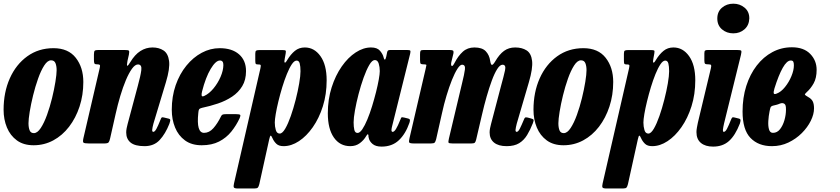

<svg xmlns="http://www.w3.org/2000/svg" viewBox="-20 -798 4671 1068"><path d="M0 -187.5Q0 -284.5 34.5 -362Q69 -439.5 131.8 -484.8Q194.5 -530 277.5 -530Q359.5 -530 401.5 -476.5Q443.5 -423 443.5 -342Q443.5 -269 422.5 -205.2Q401.5 -141.5 364.2 -93Q327 -44.5 276.5 -17.2Q226 10 167 10Q111 10 74 -17Q37 -44 18.5 -88.8Q0 -133.5 0 -187.5ZM138.5 -112.5Q138.5 -88.5 144.8 -73Q151 -57.5 168.5 -57.5Q188 -57.5 206.8 -86Q225.5 -114.5 241.5 -158.8Q257.5 -203 269.5 -252Q281.5 -301 288.2 -343Q295 -385 295 -407.5Q295 -431 288.5 -446.8Q282 -462.5 264 -462.5Q244.5 -462.5 226 -433.8Q207.5 -405 191.8 -360.5Q176 -316 164 -267Q152 -218 145.2 -176.2Q138.5 -134.5 138.5 -112.5Z M529 -520H672Q693.5 -520 697 -516Q700.5 -512 697 -494L689 -459Q684 -432 688.2 -432Q692.5 -432 704.5 -452Q730 -494.5 761 -514.2Q792 -534 828.5 -534Q864.5 -534 889.8 -517.2Q915 -500.5 920.5 -458.8Q926 -417 903 -341L833.5 -110.5Q831 -103.5 828.8 -90.8Q826.5 -78 826.5 -75Q826.5 -64.5 832.5 -64.5Q841 -64.5 850.2 -81.5Q859.5 -98.5 871.5 -129Q876 -141 879 -144Q882 -147 891.5 -144.5L918.5 -138Q927.5 -135.5 927.2 -129.8Q927 -124 922 -109Q900 -53.5 868.2 -19.2Q836.5 15 784 15Q731 15 706.5 -5Q682 -25 682 -61.5Q682 -72 684.5 -85Q687 -98 690 -108.5L746.5 -320Q762 -376 766 -407.8Q770 -439.5 747.5 -439.5Q731.5 -439.5 714.2 -415.8Q697 -392 680.2 -352.2Q663.5 -312.5 649 -263.8Q634.5 -215 623.5 -165.5L592.5 -28Q589 -12 584 -6Q579 0 560 0H474.5Q449 0 444.2 -4.8Q439.5 -9.5 444 -29.5L535 -421Q538 -434 534.8 -437Q531.5 -440 523 -440H520Q508 -440 505.2 -445.2Q502.5 -450.5 502.5 -465V-495Q502.5 -512 507.2 -516Q512 -520 529 -520Z M935.5 -187.5Q935.5 -261.5 957.2 -324Q979 -386.5 1016.8 -432.8Q1054.5 -479 1102.2 -504.5Q1150 -530 1202 -530Q1270.5 -530 1309.5 -496Q1348.5 -462 1348.5 -402.5Q1348.5 -353.5 1327.5 -318.8Q1306.5 -284 1271.2 -260.5Q1236 -237 1192.2 -222.2Q1148.5 -207.5 1103 -198Q1091 -195 1087.5 -189.8Q1084 -184.5 1083 -169Q1071.5 -59 1115 -59Q1144 -59 1167 -85Q1190 -111 1209 -150Q1212.5 -158 1218 -160.5Q1223.5 -163 1236.5 -163H1294Q1312 -163 1315.8 -159Q1319.5 -155 1313 -140.5Q1294.5 -100.5 1266.8 -66Q1239 -31.5 1198.8 -10.8Q1158.5 10 1102 10Q1046 10 1009 -17Q972 -44 953.8 -88.8Q935.5 -133.5 935.5 -187.5ZM1116.5 -264.5Q1143.5 -277 1167.5 -306Q1191.5 -335 1206.8 -370.2Q1222 -405.5 1222.5 -435.5Q1223 -461.5 1203.5 -461.5Q1180 -461.5 1152 -414.8Q1124 -368 1104 -289.5Q1100 -274 1101.8 -266.2Q1103.5 -258.5 1116.5 -264.5Z M1423 -519.5H1551.5Q1565.5 -519.5 1568.5 -516.8Q1571.5 -514 1569 -500L1564 -472.5Q1560 -453.5 1563.8 -450Q1567.5 -446.5 1578 -464.5Q1597 -496 1620.2 -515Q1643.5 -534 1675.5 -534Q1728 -534 1762.5 -485.8Q1797 -437.5 1797 -351.5Q1797 -273.5 1776 -207Q1755 -140.5 1720 -90.5Q1685 -40.5 1642.8 -12.8Q1600.5 15 1557.5 15Q1531 15 1517.2 1.8Q1503.5 -11.5 1496 -28.5Q1489.5 -43.5 1485.8 -43.5Q1482 -43.5 1477.5 -23L1422.5 226Q1419 240 1414.5 245.2Q1410 250.5 1394 250.5H1304Q1283.5 250.5 1280.8 244.2Q1278 238 1281.5 223L1428 -415.5Q1431 -429 1430.5 -434.2Q1430 -439.5 1418 -439.5H1414.5Q1404 -439.5 1402 -444Q1400 -448.5 1400 -462.5V-499Q1400 -513 1404.8 -516.2Q1409.5 -519.5 1423 -519.5ZM1508.5 -116.5Q1508.5 -94 1514.2 -74.5Q1520 -55 1536 -55Q1550.5 -55 1566.5 -82.2Q1582.5 -109.5 1597.5 -152.5Q1612.5 -195.5 1624.8 -243.5Q1637 -291.5 1644.2 -334Q1651.5 -376.5 1651.5 -401.5Q1651.5 -429 1647.2 -445Q1643 -461 1630 -461Q1617 -461 1603.2 -440.5Q1589.5 -420 1575.8 -386.2Q1562 -352.5 1550 -312.8Q1538 -273 1528.5 -234Q1519 -195 1513.8 -163.8Q1508.5 -132.5 1508.5 -116.5Z M2257.5 -115Q2236 -53 2198.5 -17.8Q2161 17.5 2102.5 17.5Q2069.5 17.5 2052 2.5Q2034.5 -12.5 2031 -31.5Q2029.5 -36 2029.5 -38.8Q2029.5 -41.5 2029.5 -45Q2028 -52.5 2025.2 -51.2Q2022.5 -50 2016.5 -40.5Q2004 -18.5 1981.8 -1.8Q1959.5 15 1928.5 15Q1870.5 15 1837 -33.2Q1803.5 -81.5 1803.5 -167.5Q1803.5 -245.5 1824.8 -312Q1846 -378.5 1881 -428.5Q1916 -478.5 1958.5 -506.2Q2001 -534 2044 -534Q2078 -534 2093.8 -515.5Q2109.5 -497 2113.5 -479.5Q2116 -467.5 2120.2 -466.5Q2124.5 -465.5 2128.5 -483L2133 -505.5Q2134.5 -513.5 2138 -516.8Q2141.5 -520 2152 -520H2243.5Q2260 -520 2262.2 -516Q2264.5 -512 2261.5 -499L2161.5 -97.5Q2160 -93 2158.8 -85.8Q2157.5 -78.5 2157.5 -75Q2157.5 -64.5 2164 -64.5Q2172.5 -64.5 2182.5 -80.2Q2192.5 -96 2207.5 -133.5Q2211 -142.5 2213.2 -144.8Q2215.5 -147 2228.5 -144L2251 -138.5Q2258.5 -136.5 2260 -132Q2261.5 -127.5 2257.5 -115ZM2092.5 -402.5Q2092.5 -425 2086.5 -444.5Q2080.5 -464 2065 -464Q2050 -464 2034 -436.5Q2018 -409 2002.5 -365.8Q1987 -322.5 1974.5 -274.5Q1962 -226.5 1954.5 -184.2Q1947 -142 1947 -117.5Q1947 -92 1951 -75.2Q1955 -58.5 1969 -58.5Q1981.5 -58.5 1995.5 -79.2Q2009.5 -100 2023.5 -133.8Q2037.5 -167.5 2049.8 -207.5Q2062 -247.5 2071.8 -286.2Q2081.5 -325 2087 -356Q2092.5 -387 2092.5 -402.5Z M2337.5 -520H2477Q2493.5 -520 2499 -517.2Q2504.5 -514.5 2502 -500L2490.5 -452.5Q2487 -435 2492.5 -431.2Q2498 -427.5 2509 -449Q2528.5 -487 2554.5 -510.5Q2580.5 -534 2619 -534Q2662 -534 2682 -513Q2702 -492 2706.5 -460Q2710 -437.5 2716.2 -437Q2722.5 -436.5 2734 -455.5Q2757.5 -496 2783.8 -515Q2810 -534 2845.5 -534Q2884 -534 2909.5 -517.5Q2935 -501 2939.8 -459.2Q2944.5 -417.5 2922 -341L2854.5 -110.5Q2852 -102.5 2849.8 -90.2Q2847.5 -78 2847.5 -75Q2847.5 -64.5 2854 -64.5Q2862.5 -64.5 2871.8 -82.8Q2881 -101 2893.5 -131Q2897 -141 2900.8 -143.8Q2904.5 -146.5 2915.5 -144L2934 -139Q2946 -136 2947.8 -131.5Q2949.5 -127 2944 -112.5Q2929.5 -75.5 2912 -46.8Q2894.5 -18 2867.8 -1.5Q2841 15 2798 15Q2752.5 15 2728 -5Q2703.5 -25 2703.5 -61.5Q2703.5 -72 2706 -85Q2708.5 -98 2711.5 -108.5L2767 -320Q2782.5 -375.5 2789.2 -406.8Q2796 -438 2775.5 -438Q2761 -438 2745.8 -414Q2730.5 -390 2715.8 -350Q2701 -310 2687 -261Q2673 -212 2661.5 -162L2628.5 -21Q2625.5 -9 2621.2 -4.5Q2617 0 2602 0H2497.5Q2477 0 2475 -4.8Q2473 -9.5 2477 -27L2550 -334Q2563 -386 2566.2 -412Q2569.5 -438 2550 -438Q2539 -438 2524.2 -415Q2509.5 -392 2494 -353.5Q2478.5 -315 2464 -266.8Q2449.5 -218.5 2438.5 -168L2406 -23.5Q2402.5 -10 2398 -5Q2393.5 0 2377 0H2283.5Q2259 0 2256.2 -5.8Q2253.5 -11.5 2258 -30L2347.5 -414.5Q2351 -430.5 2351.8 -435.2Q2352.5 -440 2340.5 -440H2337.5Q2324.5 -440 2320.5 -443.2Q2316.5 -446.5 2316.5 -463V-496Q2316.5 -511 2319.5 -515.5Q2322.5 -520 2337.5 -520Z M2947.5 -187.5Q2947.5 -284.5 2982 -362Q3016.5 -439.5 3079.2 -484.8Q3142 -530 3225 -530Q3307 -530 3349 -476.5Q3391 -423 3391 -342Q3391 -269 3370 -205.2Q3349 -141.5 3311.8 -93Q3274.5 -44.5 3224 -17.2Q3173.5 10 3114.5 10Q3058.5 10 3021.5 -17Q2984.5 -44 2966 -88.8Q2947.5 -133.5 2947.5 -187.5ZM3086 -112.5Q3086 -88.5 3092.2 -73Q3098.5 -57.5 3116 -57.5Q3135.5 -57.5 3154.2 -86Q3173 -114.5 3189 -158.8Q3205 -203 3217 -252Q3229 -301 3235.8 -343Q3242.5 -385 3242.5 -407.5Q3242.5 -431 3236 -446.8Q3229.5 -462.5 3211.5 -462.5Q3192 -462.5 3173.5 -433.8Q3155 -405 3139.2 -360.5Q3123.5 -316 3111.5 -267Q3099.5 -218 3092.8 -176.2Q3086 -134.5 3086 -112.5Z M3473.5 -519.5H3602Q3616 -519.5 3619 -516.8Q3622 -514 3619.5 -500L3614.5 -472.5Q3610.5 -453.5 3614.2 -450Q3618 -446.5 3628.5 -464.5Q3647.5 -496 3670.8 -515Q3694 -534 3726 -534Q3778.5 -534 3813 -485.8Q3847.5 -437.5 3847.5 -351.5Q3847.5 -273.5 3826.5 -207Q3805.5 -140.5 3770.5 -90.5Q3735.5 -40.5 3693.2 -12.8Q3651 15 3608 15Q3581.5 15 3567.8 1.8Q3554 -11.5 3546.5 -28.5Q3540 -43.5 3536.2 -43.5Q3532.5 -43.5 3528 -23L3473 226Q3469.5 240 3465 245.2Q3460.5 250.5 3444.5 250.5H3354.5Q3334 250.5 3331.2 244.2Q3328.5 238 3332 223L3478.5 -415.5Q3481.5 -429 3481 -434.2Q3480.5 -439.5 3468.5 -439.5H3465Q3454.5 -439.5 3452.5 -444Q3450.5 -448.5 3450.5 -462.5V-499Q3450.5 -513 3455.2 -516.2Q3460 -519.5 3473.5 -519.5ZM3559 -116.5Q3559 -94 3564.8 -74.5Q3570.5 -55 3586.5 -55Q3601 -55 3617 -82.2Q3633 -109.5 3648 -152.5Q3663 -195.5 3675.2 -243.5Q3687.5 -291.5 3694.8 -334Q3702 -376.5 3702 -401.5Q3702 -429 3697.8 -445Q3693.5 -461 3680.5 -461Q3667.5 -461 3653.8 -440.5Q3640 -420 3626.2 -386.2Q3612.5 -352.5 3600.5 -312.8Q3588.5 -273 3579 -234Q3569.5 -195 3564.2 -163.8Q3559 -132.5 3559 -116.5Z M3970 -695Q3970 -733 3996 -755.2Q4022 -777.5 4059 -777.5Q4095.5 -777.5 4122 -755.2Q4148.5 -733 4148 -695Q4146.5 -657 4121 -634.8Q4095.5 -612.5 4059 -612.5Q4022 -612.5 3996 -634.8Q3970 -657 3970 -695ZM4101.5 -492.5 4007.5 -111Q4006 -105 4003.5 -91.8Q4001 -78.5 4001 -75Q4001 -64.5 4006 -64.5Q4015 -64.5 4024.2 -82.2Q4033.5 -100 4046 -131.5Q4050 -141.5 4053.2 -144.2Q4056.5 -147 4065.5 -144.5L4090 -138.5Q4099.5 -136 4099.2 -128.8Q4099 -121.5 4095.5 -110.5Q4070 -45 4035.2 -13.8Q4000.5 17.5 3946.5 17.5Q3903.5 17.5 3878.8 -3Q3854 -23.5 3854 -63.5Q3854 -74 3856.8 -89.5Q3859.5 -105 3862 -116L3934 -417Q3937.5 -431.5 3935.5 -435.8Q3933.5 -440 3922 -440H3920Q3905.5 -440 3901.8 -443.8Q3898 -447.5 3898 -462V-501.5Q3898 -514 3902.5 -517Q3907 -520 3919 -520H4078.5Q4100 -520 4103 -515.8Q4106 -511.5 4101.5 -492.5Z M4110.5 -177.5Q4110.5 -254.5 4131.2 -319.8Q4152 -385 4189.2 -433.2Q4226.5 -481.5 4276.5 -508.2Q4326.5 -535 4385 -535Q4451 -535 4486.8 -498.2Q4522.5 -461.5 4522.5 -409.5Q4522.5 -364 4506 -334.5Q4489.5 -305 4467 -285Q4456 -275 4457.2 -271.5Q4458.5 -268 4476 -258Q4494 -248 4501 -233.8Q4508 -219.5 4508 -195Q4508 -162.5 4490 -126Q4472 -89.5 4440 -57.5Q4408 -25.5 4365.5 -5.2Q4323 15 4274 15Q4198.5 15 4154.5 -30.8Q4110.5 -76.5 4110.5 -177.5ZM4300.5 -277.5Q4324.5 -286.5 4346.5 -313.8Q4368.5 -341 4382.2 -374.2Q4396 -407.5 4396 -434.5Q4396 -449 4392.5 -455.2Q4389 -461.5 4378.5 -461.5Q4357 -461.5 4334 -420.8Q4311 -380 4288 -306.5Q4282 -286.5 4284 -279Q4286 -271.5 4300.5 -277.5ZM4317.5 -221.5Q4307.5 -217 4298.8 -215Q4290 -213 4280.5 -210.5Q4269 -207.5 4266.2 -200.5Q4263.5 -193.5 4260.5 -177.5Q4255.5 -153 4253.8 -125.5Q4252 -98 4257.5 -78.5Q4263 -59 4279.5 -59Q4303 -59 4319 -79.5Q4335 -100 4343.5 -129.8Q4352 -159.5 4352 -188Q4352 -203 4350.2 -209.5Q4348.5 -216 4344 -220Q4333.5 -228 4317.5 -221.5Z"/></svg>

Font: Besley* Condensed
Style: Bold Italic
Weight: 700
Width: 3
Italic angle: -13°
Designer: Owen Earl
Foundry: indestructible type*
Version: Version 3.000; ttfautohint (v1.8.3)